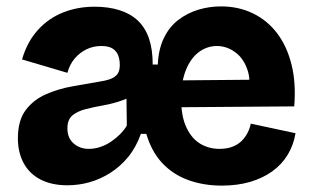

<svg xmlns="http://www.w3.org/2000/svg" viewBox="-20 -565 977 601"><path d="M191 15Q142 15 107 -3Q72 -21 54 -54.5Q36 -88 36 -132Q36 -188 60.5 -220.5Q85 -253 124 -270Q163 -287 205.5 -294.5Q248 -302 283 -308Q310 -312 325 -317.5Q340 -323 347.5 -333Q355 -343 355 -362Q355 -378 350 -391.5Q345 -405 332.5 -413Q320 -421 297 -421Q272 -421 250.5 -410.5Q229 -400 213.5 -381.5Q198 -363 191 -337L49 -379Q65 -434 98.5 -471Q132 -508 177.5 -526Q223 -544 276 -544Q320 -544 354.5 -533Q389 -522 412 -500Q435 -478 446.5 -444Q458 -410 458 -363H474Q476 -411 493 -446Q510 -481 538 -502.5Q566 -524 600.5 -534.5Q635 -545 672 -545Q726 -545 771 -523.5Q816 -502 847 -461.5Q878 -421 892.5 -363Q907 -305 901 -232L498 -229V-313L832 -316L751 -243Q768 -303 756 -342Q744 -381 717 -401Q690 -421 659 -421Q628 -421 602.5 -402Q577 -383 562 -346Q547 -309 547 -256Q547 -201 563.5 -166Q580 -131 607 -115Q634 -99 667 -99Q690 -99 707 -105.5Q724 -112 735.5 -123Q747 -134 754.5 -148.5Q762 -163 765 -178L905 -148Q899 -111 880.5 -80.5Q862 -50 832 -28.5Q802 -7 762.5 4.5Q723 16 674 16Q617 16 569 -1.5Q521 -19 487.5 -55Q454 -91 438 -146H421Q406 -104 381.5 -74Q357 -44 325.5 -24Q294 -4 260 5.5Q226 15 191 15ZM258 -99Q276 -99 294 -105Q312 -111 327.5 -121.5Q343 -132 356 -145Q369 -158 377 -172L375 -327L420 -286Q396 -263 366 -252Q336 -241 305 -235.5Q274 -230 248.5 -223.5Q223 -217 207 -204Q191 -191 191 -163Q191 -133 210.5 -116Q230 -99 258 -99Z"/></svg>

Font: Bricolage Grotesque ExtraBold
Style: Regular
Weight: 800
Designer: Mathieu Triay
Foundry: Atelier Triay
Version: Version 1.001;gftools[0.9.33.dev8+g029e19f]